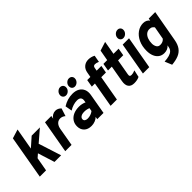

<svg xmlns="http://www.w3.org/2000/svg" viewBox="78 -1667 2825 2825"><g transform="rotate(-45 1490.0 -254.5)"><path d="M66.5 0 185 -678.5 325.5 -722 266 -385 408.5 -511H580L397 -354L510.5 0H372.5L290 -262L235 -214L197 0Z M596 0 686 -511H817.5L809 -464Q824 -491 852.8 -507.8Q881.5 -524.5 912.5 -524.5Q963 -524.5 1003 -483.5L964 -362Q947.5 -377 926 -385.5Q904.5 -394 883 -394Q856 -394 834.2 -381Q812.5 -368 797.8 -343.5Q783 -319 777 -285L727.5 0Z M1134.5 12Q1059 12 1017.8 -28.8Q976.5 -69.5 976.5 -136Q976.5 -191.5 1004.5 -233.2Q1032.5 -275 1083 -298Q1133.5 -321 1201 -321Q1232.5 -321 1264.2 -314.2Q1296 -307.5 1314.5 -296L1318.5 -318Q1327.5 -362 1309 -384.2Q1290.5 -406.5 1246 -406.5Q1208 -406.5 1166.2 -393.8Q1124.5 -381 1085 -356L1066 -463Q1113.5 -493 1163.8 -508Q1214 -523 1268 -523Q1332 -523 1376 -497.8Q1420 -472.5 1439.2 -426.8Q1458.5 -381 1448.5 -321L1392.5 0H1262L1269 -40.5Q1247.5 -17 1210.5 -2.5Q1173.5 12 1134.5 12ZM1171.5 -105Q1201.5 -105 1232.2 -115.2Q1263 -125.5 1287 -145L1296 -195Q1279.5 -203 1255.8 -208.2Q1232 -213.5 1204.5 -213.5Q1174 -213.5 1152.2 -205.8Q1130.5 -198 1118.8 -184Q1107 -170 1107 -151Q1107 -129.5 1124.2 -117.2Q1141.5 -105 1171.5 -105ZM1371 -571.5Q1342 -571.5 1325.2 -589.5Q1308.5 -607.5 1308.5 -633Q1308.5 -669.5 1333.8 -694.8Q1359 -720 1391 -720Q1420.5 -720 1437.5 -702.2Q1454.5 -684.5 1454.5 -658Q1454.5 -634 1442.2 -614.5Q1430 -595 1410.8 -583.2Q1391.5 -571.5 1371 -571.5ZM1186.5 -571.5Q1158.5 -571.5 1141.2 -589.5Q1124 -607.5 1124 -633Q1124 -657.5 1136.2 -677Q1148.5 -696.5 1167.2 -708.2Q1186 -720 1206 -720Q1236 -720 1253 -702.2Q1270 -684.5 1270 -658Q1270 -622 1244.2 -596.8Q1218.5 -571.5 1186.5 -571.5Z M1540 0 1609 -395H1544.5L1564.5 -511H1630L1644 -589Q1654 -648 1693.2 -681.2Q1732.5 -714.5 1790 -714.5Q1816 -714.5 1843.8 -707.5Q1871.5 -700.5 1895.5 -687L1876 -579Q1856.5 -588 1840.2 -592Q1824 -596 1809 -596Q1793 -596 1783 -587.5Q1773 -579 1770 -562L1761 -511H1859L1838 -395H1740.5L1671 0Z M2023.5 12Q1959 12 1930.8 -27.2Q1902.5 -66.5 1915.5 -141L1960 -395H1881L1901.5 -511H1980L2010 -678.5L2148 -722L2111 -511H2218L2198 -395H2090.5L2047.5 -151Q2042.5 -124 2049.8 -113.5Q2057 -103 2079.5 -103Q2097.5 -103 2114 -107Q2130.5 -111 2156 -122L2131.5 -10.5Q2087 12 2023.5 12Z M2212.5 0 2302.5 -511H2434.5L2344.5 0ZM2377.5 -571.5Q2352 -571.5 2334.8 -589Q2317.5 -606.5 2317.5 -633Q2317.5 -668 2343.2 -694Q2369 -720 2404 -720Q2430.5 -720 2447.2 -702.5Q2464 -685 2464 -658.5Q2464 -623.5 2438.2 -597.5Q2412.5 -571.5 2377.5 -571.5Z M2608 213 2562 102Q2622 98.5 2662.5 86.5Q2703 74.5 2725.5 53Q2748 31.5 2754.5 -2L2761.5 -36.5Q2743 -14 2714.5 -1Q2686 12 2649 12Q2599 12 2562.5 -13.8Q2526 -39.5 2506 -87Q2486 -134.5 2486 -198Q2486 -295.5 2520.5 -368.5Q2555 -441.5 2612.5 -482.2Q2670 -523 2739 -523Q2770.5 -523 2797.5 -509.8Q2824.5 -496.5 2838.5 -474L2844.5 -511H2979.5L2891 -16.5Q2876.5 64.5 2840.5 112.2Q2804.5 160 2746.8 183Q2689 206 2608 213ZM2692.5 -116.5Q2721.5 -116.5 2743.2 -126.2Q2765 -136 2781.5 -155.5L2817.5 -355Q2810 -367.5 2792 -381.5Q2774 -395.5 2741 -395.5Q2702 -395.5 2674.2 -372.2Q2646.5 -349 2631.5 -308.5Q2616.5 -268 2616.5 -217Q2616.5 -178.5 2634.2 -147.5Q2652 -116.5 2692.5 -116.5Z"/></g></svg>

Font: Overpass ExtraBold
Style: Italic
Weight: 800
Italic angle: -10°
Designer: Delve Withrington, Dave Bailey, Thomas Jockin
Foundry: Delve Fonts LLC
Version: Version 4.000